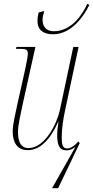

<svg xmlns="http://www.w3.org/2000/svg" viewBox="-20 -784 492 1014"><path d="M260 -603C362 -603 427 -707 452 -758L441 -764C414 -703 355 -619 264 -619C221 -619 205 -647 205 -679C205 -695 208 -707 214 -726L184 -718C179 -697 178 -688 178 -674C178 -624 211 -603 260 -603ZM379 -9 255 210H287L401 -28L394 -37C376 -17 357 0 334 0C310 0 306 -22 306 -60C306 -99 313 -155 325 -207L395 -536H367L296 -202C281 -132 218 -2 130 -2C94 -2 75 -29 75 -88C75 -123 89 -182 99 -230L167 -536H67L64 -526H88C119 -526 127 -521 127 -500C127 -486 120 -452 114 -423L71 -230C62 -187 47 -127 47 -90C47 -33 70 9 126 9C190 9 244 -43 288 -142H289C283 -104 282 -87 282 -73C282 -22 291 10 331 10C354 10 367 0 379 -9Z"/></svg>

Font: Noto Serif Display Condensed Thin
Style: Italic
Weight: 100
Width: 3
Italic angle: -12°
Designer: Monotype Design Team
Foundry: Monotype Imaging Inc.
Version: Version 2.009